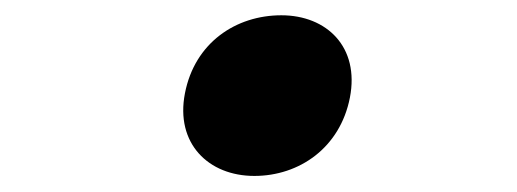

<svg xmlns="http://www.w3.org/2000/svg" viewBox="-20 -454 660 245"><path d="M304.5 -229.5C362 -229.5 414 -265.5 426.5 -329.5C439 -394 397 -434.5 339 -434.5C281 -434.5 228.5 -399.5 216 -335C203.5 -271 246 -229.5 304.5 -229.5Z"/></svg>

Font: Monaspace Krypton SemiBold
Style: Italic
Weight: 600
Italic angle: -11°
Designer: Riley Cran & the Lettermatic Team
Foundry: Lettermatic
Version: Version 1.101 (Monaspace Krypton)